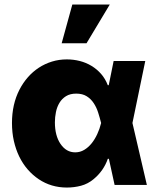

<svg xmlns="http://www.w3.org/2000/svg" viewBox="-20 -814 699 845"><path d="M32.7 -272.7Q32.7 -355.5 65.7 -419.4Q81.3 -449.6 102.8 -474.1Q124.3 -498.6 150.9 -516Q177.6 -533.4 208.6 -543Q239.7 -552.6 274.1 -552.6Q303.6 -552.6 331.3 -545.5Q359 -538.4 382.8 -524Q406.6 -509.6 425.1 -488.5Q443.5 -467.3 454.5 -438.9H458.5L480.1 -545.5H619.3L562.9 -272.7L626.4 0H484.4L459.2 -115.1H454.5Q436.4 -62.5 392 -25.6Q366.8 -4.6 336.6 3.4Q306.5 11.4 274.1 11.4Q205.3 11.4 150.6 -25.2Q123.6 -43.3 101.7 -68.5Q79.9 -93.8 64.6 -125.2Q49.4 -156.6 41 -193.7Q32.7 -230.8 32.7 -272.7ZM246.4 -180.4Q271.7 -143.5 311.1 -143.5Q332.4 -143.5 350.5 -154.3Q368.6 -165.1 383 -182.9Q397.4 -200.6 408 -223.7Q418.7 -246.8 424.7 -271.3L425.1 -272.7L424.7 -274.1Q419 -296.5 411.8 -319.2Q404.5 -342 392.2 -360.4Q380 -378.9 361.5 -390.4Q343 -402 315.3 -402Q288.7 -402 270.6 -390.8Q252.5 -379.6 241.7 -361.5Q230.8 -343.4 226.2 -320.8Q221.6 -298.3 221.6 -275.6Q221.6 -217 246.4 -180.4ZM251.4 -623.6 298.3 -794H463.1L360.8 -623.6Z"/></svg>

Font: Inter P Black
Style: Regular
Weight: 900
Designer: Rasmus Andersson
Foundry: rsms
Version: Version 3.018;git-588b23468